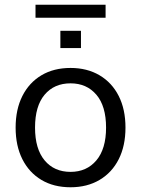

<svg xmlns="http://www.w3.org/2000/svg" viewBox="-20 -782 596 811"><path d="M278 9Q207 9 155 -22Q103 -53 74.5 -109.5Q46 -166 46 -243Q46 -320 74.5 -376.5Q103 -433 155 -464Q207 -495 278 -495Q348 -495 400.5 -464Q453 -433 481.5 -376.5Q510 -320 510 -243Q510 -166 481.5 -109.5Q453 -53 400.5 -22Q348 9 278 9ZM278 -56Q346 -56 387 -104.5Q428 -153 428 -243Q428 -334 387 -382Q346 -430 278 -430Q209 -430 168.5 -382Q128 -334 128 -243Q128 -153 168.5 -104.5Q209 -56 278 -56ZM130 -707V-762H426V-707ZM235 -579V-652H322V-579Z"/></svg>

Font: Nunito Sans
Style: Regular
Weight: 400
Designer: Vernon Adams
Foundry: Vernon Adams
Version: Version 3.101; ttfautohint (v1.8.4.7-5d5b);gftools[0.9.27]